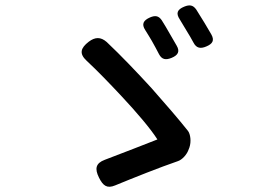

<svg xmlns="http://www.w3.org/2000/svg" viewBox="-20 -755 1020 727"><path d="M623 -627C613 -645 602 -663 592 -679C580 -696 567 -697 548 -689C523 -678 515 -664 530 -641C538 -628 547 -614 555 -600C565 -583 574 -565 582 -550C593 -529 608 -527 630 -536C654 -546 662 -560 649 -582C641 -596 632 -612 623 -627ZM754 -669C743 -687 732 -704 723 -719C711 -736 698 -738 678 -730C651 -719 645 -705 661 -681C669 -668 677 -654 685 -641C695 -625 705 -608 713 -593C724 -572 740 -570 761 -579C785 -589 793 -602 780 -625C772 -638 763 -654 754 -669ZM440 -391C498 -329 550 -268 576 -227C533 -210 443 -175 377 -150C342 -137 338 -116 355 -82C370 -52 385 -40 416 -53C484 -81 584 -121 654 -145C669 -150 688 -169 695 -191L697 -196C705 -219 701 -247 692 -259C658 -302 608 -360 554 -421C499 -481 439 -544 384 -596C361 -616 340 -615 316 -597C285 -573 279 -552 308 -525C350 -486 396 -438 440 -391Z"/></svg>

Font: GenSenRounded2 TW M
Style: Regular
Weight: 500
Version: Version 2.100;PS 2.1;hotconv 16.6.51;makeotf.lib2.5.65220 DE